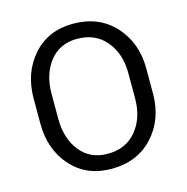

<svg xmlns="http://www.w3.org/2000/svg" viewBox="-107 -823 910 935"><g transform="rotate(-15 347.5 -355.5)"><path d="M631.3 -292.5Q631.3 -161.6 552 -75.7Q472.7 10.3 342.8 10.3Q216.8 10.3 140.1 -75.7Q63.5 -161.6 63.5 -292.5V-418Q63.5 -548.3 140.1 -634.8Q216.8 -721.2 342.8 -721.2Q472.7 -721.2 552 -634.8Q631.3 -548.3 631.3 -418ZM541 -418.9Q541 -517.1 487.8 -581.1Q434.6 -645 342.8 -645Q254.9 -645 204.3 -581.1Q153.8 -517.1 153.8 -418.9V-292.5Q153.8 -193.4 204.3 -129.4Q254.9 -65.4 342.8 -65.4Q435.1 -65.4 488 -129.2Q541 -192.9 541 -292.5Z"/></g></svg>

Font: Roboto Web
Style: Regular
Weight: 400
Designer: Google
Version: Version 1.200310; 2013